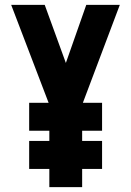

<svg xmlns="http://www.w3.org/2000/svg" viewBox="-20 -770 539 790"><path d="M473 -750 321 -347H400V-232H318V-190H400V-75H318V0H183V-75H100V-190H183V-232H100V-347H180L26 -750H164L251 -511L335 -750Z"/></svg>

Font: Mohave Bold
Style: Regular
Weight: 700
Designer: Gumpita Rahayu
Foundry: Tokotype
Version: Version 2.002;PS 002.002;hotconv 1.0.88;makeotf.lib2.5.64775